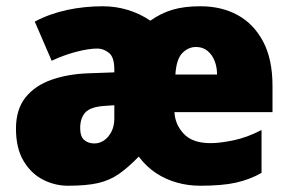

<svg xmlns="http://www.w3.org/2000/svg" viewBox="-20 -583 929 613"><path d="M620 -563Q687 -563 738.5 -535Q790 -507 820 -450.5Q850 -394 850 -309V-225H537Q539 -185 567 -155.5Q595 -126 652 -126Q682 -126 725.5 -135Q769 -144 815 -168V-31Q778 -10 734 0Q690 10 619 10Q581 10 545 0Q509 -10 478 -30.5Q447 -51 423 -83Q389 -48 359.5 -27.5Q330 -7 293 1.5Q256 10 197 10Q155 10 117 -9.5Q79 -29 55 -69.5Q31 -110 31 -172Q31 -234 61.5 -272Q92 -310 145 -328.5Q198 -347 263 -349L345 -352V-361Q345 -401 327.5 -414.5Q310 -428 291 -428Q263 -428 223 -417.5Q183 -407 145 -389L91 -514Q138 -539 193.5 -551Q249 -563 308 -563Q349 -563 387.5 -551.5Q426 -540 460 -517Q494 -541 531 -552Q568 -563 620 -563ZM315 -245Q269 -242 252.5 -224Q236 -206 236 -174Q236 -147 249 -136Q262 -125 281 -125Q298 -125 312.5 -135Q327 -145 336 -163Q345 -181 345 -204V-247ZM606 -433Q581 -433 562 -413.5Q543 -394 540 -345H673Q673 -369 665 -389Q657 -409 642 -421Q627 -433 606 -433Z"/></svg>

Font: Noto Sans Display Black
Style: Regular
Weight: 900
Designer: Monotype Design Team
Foundry: Monotype Imaging Inc.
Version: Version 2.003